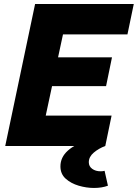

<svg xmlns="http://www.w3.org/2000/svg" viewBox="-20 -723 683 951"><path d="M5.9 0 153.8 -703.1H642.6L611.3 -552.7H292L267.6 -439H534.7L505.4 -296.4H237.8L206.5 -150.4H532.7L501.5 0ZM445.3 208Q408.2 208 369.9 196.8Q331.5 185.5 305.4 162.1Q279.3 138.7 279.3 101.1Q279.3 56.2 315.9 23.2Q352.5 -9.8 419.4 -29.3L440.9 -26.4L439 0H501.5Q468.8 12.2 444.3 33Q419.9 53.7 419.9 80.6Q419.9 101.1 436.8 113.3Q453.6 125.5 478.5 125.5Q489.3 125.5 498 123L514.6 196.8Q484.9 208 445.3 208Z"/></svg>

Font: Schibsted Grotesk ExtraBold
Style: Italic
Weight: 800
Italic angle: -12°
Designer: Bakken & Baeck AS, Henrik Kongsvoll
Foundry: Schibsted ASA
Version: Version 1.100; ttfautohint (v1.8.4.7-5d5b);gftools[0.9.25]